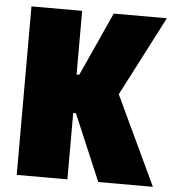

<svg xmlns="http://www.w3.org/2000/svg" viewBox="-51 -735 704 781"><g transform="rotate(5 301.5 -344.0)"><path d="M46 0V-688H253V-428H264L382 -688H599L431 -363L602 0H379L264 -271H253V0Z"/></g></svg>

Font: Saira SemiCondensed Black
Style: Regular
Weight: 900
Width: 4
Designer: Hector Gatti with collaboration of the Omnibus-Type team
Foundry: Omnibus-Type
Version: Version 1.101